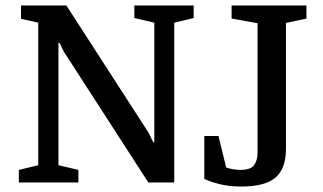

<svg xmlns="http://www.w3.org/2000/svg" viewBox="-20 -668 1183 703"><path d="M49 0V-46L120 -63V-585L57 -599V-648H223L524 -182L541 -147H545V-585L472 -602V-648H689V-602L618 -585V0H523L213 -480L198 -511H194V-63L267 -46V0ZM863 15Q820 15 785.5 6.5Q751 -2 728 -13V-170H780L808 -55Q815 -52 829.5 -49Q844 -46 860 -46Q898 -46 910.5 -63.5Q923 -81 923 -109V-583L828 -600V-648H1102V-600L1027 -584V-124Q1027 -50 988.5 -17.5Q950 15 863 15Z"/></svg>

Font: Faustina Light Medium
Style: Regular
Weight: 500
Version: Version 1.200